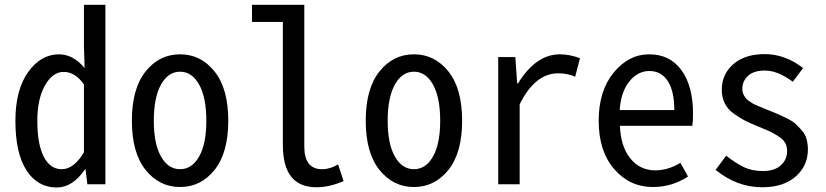

<svg xmlns="http://www.w3.org/2000/svg" viewBox="-20 -788 3530 821"><path d="M222.7 13.7Q140.6 13.7 93.3 -59.6Q45.9 -132.8 45.9 -271.5Q45.9 -403.3 100.1 -479.5Q154.3 -555.7 232.4 -555.7Q293 -555.7 341.8 -497.1L338.9 -591.8V-767.6H430.7V0H353.5L345.7 -64.5H343.8Q291 13.7 222.7 13.7ZM244.1 -64.5Q295.9 -64.5 338.9 -136.7V-426.8Q301.8 -480.5 252 -480.5Q205.1 -480.5 172.4 -422.9Q139.6 -365.2 139.6 -271.5Q139.6 -171.9 167 -118.2Q194.3 -64.5 244.1 -64.5Z M543.9 -271.5Q543.9 -409.2 602.5 -482.4Q661.1 -555.7 750 -555.7Q838.9 -555.7 897.5 -482.4Q956.1 -409.2 956.1 -271.5Q956.1 -134.8 897.5 -61.5Q838.9 11.7 750 11.7Q661.1 11.7 602.5 -61.5Q543.9 -134.8 543.9 -271.5ZM862.3 -271.5Q862.3 -371.1 831.5 -426.3Q800.8 -481.4 750 -481.4Q699.2 -481.4 668.5 -426.3Q637.7 -371.1 637.7 -271.5Q637.7 -172.9 668.5 -118.7Q699.2 -64.5 750 -64.5Q800.8 -64.5 831.5 -118.7Q862.3 -172.9 862.3 -271.5Z M1333 12.7Q1189.5 12.7 1189.5 -168V-694.3H1057.6V-767.6H1281.2V-161.1Q1281.2 -64.5 1357.4 -64.5Q1391.6 -64.5 1425.8 -85L1449.2 -13.7Q1388.7 12.7 1333 12.7Z M1543.9 -271.5Q1543.9 -409.2 1602.5 -482.4Q1661.1 -555.7 1750 -555.7Q1838.9 -555.7 1897.5 -482.4Q1956.1 -409.2 1956.1 -271.5Q1956.1 -134.8 1897.5 -61.5Q1838.9 11.7 1750 11.7Q1661.1 11.7 1602.5 -61.5Q1543.9 -134.8 1543.9 -271.5ZM1862.3 -271.5Q1862.3 -371.1 1831.5 -426.3Q1800.8 -481.4 1750 -481.4Q1699.2 -481.4 1668.5 -426.3Q1637.7 -371.1 1637.7 -271.5Q1637.7 -172.9 1668.5 -118.7Q1699.2 -64.5 1750 -64.5Q1800.8 -64.5 1831.5 -118.7Q1862.3 -172.9 1862.3 -271.5Z M2110.4 0V-543.9H2183.6L2191.4 -431.6H2195.3Q2271.5 -555.7 2374 -555.7Q2416 -555.7 2460 -539.1L2439.5 -460Q2406.2 -474.6 2367.2 -474.6Q2267.6 -474.6 2202.1 -341.8V0Z M2771.5 11.7Q2672.9 11.7 2606.4 -64.9Q2540 -141.6 2540 -271.5Q2540 -399.4 2604 -477.5Q2668 -555.7 2755.9 -555.7Q2844.7 -555.7 2894 -487.8Q2943.4 -419.9 2943.4 -301.8Q2943.4 -269.5 2940.4 -250H2630.9Q2633.8 -163.1 2674.8 -111.3Q2715.8 -59.6 2782.2 -59.6Q2836.9 -59.6 2889.6 -91.8L2921.9 -33.2Q2853.5 11.7 2771.5 11.7ZM2629.9 -317.4H2863.3Q2863.3 -398.4 2835.4 -441.4Q2807.6 -484.4 2756.8 -484.4Q2707 -484.4 2670.9 -439.5Q2634.8 -394.5 2629.9 -317.4Z M3239.3 12.7Q3130.9 12.7 3040 -61.5L3085 -122.1Q3127.9 -88.9 3162.1 -72.8Q3196.3 -56.6 3242.2 -56.6Q3292 -56.6 3318.8 -81.1Q3345.7 -105.5 3345.7 -141.6Q3345.7 -162.1 3336.9 -177.7Q3328.1 -193.4 3306.6 -206.5Q3285.2 -219.7 3270.5 -226.6Q3255.9 -233.4 3224.6 -246.1Q3188.5 -260.7 3168 -271Q3147.5 -281.2 3120.1 -300.3Q3092.8 -319.3 3079.6 -345.2Q3066.4 -371.1 3066.4 -404.3Q3066.4 -470.7 3115.7 -513.7Q3165 -556.6 3250 -556.6Q3336.9 -556.6 3414.1 -497.1L3370.1 -438.5Q3305.7 -486.3 3251 -486.3Q3203.1 -486.3 3178.7 -463.9Q3154.3 -441.4 3154.3 -408.2Q3154.3 -399.4 3156.2 -392.1Q3158.2 -384.8 3162.6 -377.9Q3167 -371.1 3170.9 -366.2Q3174.8 -361.3 3183.6 -355.5Q3192.4 -349.6 3197.8 -346.2Q3203.1 -342.8 3214.8 -337.9Q3226.6 -333 3231.9 -330.6Q3237.3 -328.1 3251.5 -322.3Q3265.6 -316.4 3271.5 -314.5Q3298.8 -303.7 3310.5 -298.3Q3322.3 -293 3346.2 -281.2Q3370.1 -269.5 3381.8 -258.3Q3393.6 -247.1 3408.2 -231Q3422.9 -214.8 3428.7 -193.8Q3434.6 -172.9 3434.6 -148.4Q3434.6 -79.1 3382.3 -33.2Q3330.1 12.7 3239.3 12.7Z"/></svg>

Font: Gen Shin Gothic Monospace Regular
Style: Regular
Weight: 400
Designer: [Source Han Sans]
Ryoko NISHIZUKA  (kana & ideographs); Paul D. Hunt (Latin, Greek & Cyrillic); Wenlong ZHANG  (bopomofo
Version: Version 1.002.20150607